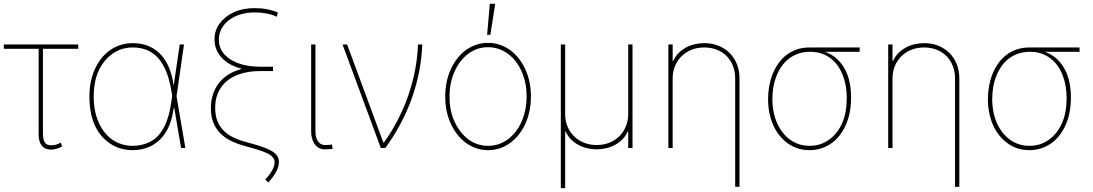

<svg xmlns="http://www.w3.org/2000/svg" viewBox="-26 -780 5763 1012"><path d="M-5.7 -545.5H386.4V-522.7H200.3V-82.4Q200.3 -62.9 202.8 -49.7Q205.3 -36.6 210.6 -28.6Q215.9 -20.6 224.1 -17.4Q232.2 -14.2 243.6 -14.2Q271 -14.2 294.7 -28.4L301.1 -8.5Q285.9 0.7 270.4 4.6Q255 8.5 242.2 8.5Q210.9 8.5 194.2 -12.1Q177.6 -32.7 177.6 -72.4V-522.7H-5.7Z M474.8 -417.3Q489.3 -448.9 509.8 -474.1Q530.2 -499.3 555.6 -516.7Q581 -534.1 610.8 -543.3Q640.6 -552.6 674 -552.6Q723.7 -552.6 761.2 -535.5Q798.7 -518.5 824.8 -488.8Q850.9 -459.2 866.5 -419.4Q882.1 -379.6 888.5 -333.8H890.3L921.2 -545.5H943.9L904.5 -272.7L951 0H928.3L892.4 -211.6H889.9Q877.8 -126.1 844.5 -77.8Q828.1 -53.3 808.4 -36.4Q788.7 -19.5 766.9 -8.9Q745 1.8 721.6 6.6Q698.2 11.4 674 11.4Q604.4 11.4 552.6 -24.5Q499.3 -61.1 472.3 -122.9Q445.3 -184.7 445.3 -271.3Q445.3 -353 474.8 -417.3ZM468 -271.3Q468 -194.2 493.6 -135.7Q506.4 -106.5 524.5 -83.5Q542.6 -60.4 565.3 -44.4Q588.1 -28.4 615.4 -19.9Q642.8 -11.4 674 -11.4Q720.9 -11.4 762.4 -31.2Q783 -41.2 801 -58.2Q818.9 -75.3 833.6 -100.7Q848.4 -126.1 859.2 -160.3Q870 -194.6 876.4 -238.6L881.7 -275.2L877.1 -302.6Q857.6 -418 807.7 -473.9Q757.8 -529.8 674 -529.8Q613.6 -529.8 567.1 -496.8Q519.2 -462.7 493.6 -406.2Q468 -349.8 468 -271.3Z M1085.6 -209.5Q1085.6 -249.6 1096.6 -283.2Q1107.6 -316.8 1128.6 -343.2Q1149.5 -369.7 1179.9 -388.3Q1210.2 -407 1248.9 -416.9Q1220.5 -424.4 1194.6 -437.3Q1168.7 -450.3 1148.8 -469.5Q1128.9 -488.6 1117 -513.8Q1105.1 -539.1 1104.8 -571Q1104 -619.3 1132.1 -656.6Q1160.2 -694.2 1206.9 -715.7Q1253.6 -737.2 1316.4 -737.2Q1384.2 -737.2 1438.6 -713.8L1432.9 -691.8Q1384.2 -714.5 1316.4 -714.5Q1275.6 -714.5 1240.8 -703.8Q1206 -693.2 1180.9 -674Q1155.9 -654.8 1141.7 -628.6Q1127.5 -602.3 1127.5 -571Q1127.5 -506.4 1187.9 -467.3Q1248.2 -428.3 1349.1 -428.3H1413V-405.5H1343.4Q1312.5 -405.5 1283 -400.7Q1253.6 -396 1227.5 -386Q1201.3 -376.1 1179.5 -360.4Q1157.7 -344.8 1141.9 -323.5Q1126.1 -302.2 1117.2 -274.5Q1108.3 -246.8 1108.3 -212.4Q1108 -174 1118.8 -145.1Q1129.6 -116.1 1149.9 -94.6Q1170.1 -73.2 1198.5 -58.4Q1226.9 -43.7 1261.7 -34.1L1310 -20.6Q1384.6 0.4 1414.4 21Q1444.2 41.9 1444.2 73.9Q1444.2 96.2 1430.8 122.9Q1417.3 149.5 1388.1 181.8L1371.8 166.2Q1397.4 139.6 1409.8 115.4Q1422.2 91.3 1421.5 73.9Q1420.8 50.4 1394.2 34.1Q1380.7 25.9 1357.8 17.6Q1334.9 9.2 1301.5 0L1258.9 -12.1Q1220.2 -23.1 1188.4 -39.2Q1156.6 -55.4 1133.7 -79Q1110.8 -102.6 1098.2 -134.8Q1085.6 -166.9 1085.6 -209.5Z M1614 -85.2V-545.5H1636.7V-85.2Q1636.7 -69.6 1640.3 -56.8Q1643.8 -44 1650.2 -34.8Q1656.6 -25.6 1665.5 -20.6Q1674.4 -15.6 1685 -15.6Q1702.4 -15.6 1712.4 -16.9Q1722.3 -18.1 1723.4 -18.5L1727.6 4.3Q1726.2 4.6 1715.2 5.9Q1704.2 7.1 1685 7.1Q1666.5 7.1 1653.1 -1.2Q1639.6 -9.6 1630.9 -22.9Q1622.2 -36.2 1618.1 -52.7Q1614 -69.2 1614 -85.2Z M1779.5 -545.5H1803.6L1994.7 -28.4H1997.5Q2039.1 -86.6 2071.4 -149.3Q2103.7 -212 2126.2 -277.5Q2148.8 -343 2161.8 -410.5Q2174.7 -478 2177.2 -545.5H2199.9Q2187.1 -252.1 2005.3 0H1981.2Z M2350.5 -415.8Q2364.3 -446 2383.9 -471.4Q2403.4 -496.8 2428.3 -515.1Q2453.1 -533.4 2482.8 -543.7Q2512.4 -554 2546.5 -554Q2580.6 -554 2610.3 -543.5Q2639.9 -533 2664.8 -514.6Q2689.6 -496.1 2709.2 -470.7Q2728.7 -445.3 2742.5 -415.5Q2772.4 -351.6 2772.4 -271.3Q2772.4 -236.2 2766 -201.5Q2759.6 -166.9 2746.3 -134.9Q2733 -103 2712 -75.1Q2691.1 -47.2 2661.9 -25.9Q2610.8 11.4 2546.5 11.4Q2512.4 11.4 2482.8 0.9Q2453.1 -9.6 2428.3 -28.1Q2403.4 -46.5 2383.9 -71.9Q2364.3 -97.3 2350.5 -127.1Q2320.7 -191.1 2320.7 -271.3Q2320.7 -351.6 2350.5 -415.8ZM2370 -138.5Q2383.5 -109.4 2401.8 -85.8Q2420.1 -62.1 2442.5 -45.6Q2464.8 -29.1 2491.1 -20.2Q2517.4 -11.4 2546.5 -11.4Q2604.4 -11.4 2650.6 -45.5Q2673.7 -62.5 2691.9 -85.9Q2710.2 -109.4 2723 -138.3Q2735.8 -167.3 2742.7 -200.8Q2749.6 -234.4 2749.6 -271.3Q2749.6 -308.9 2743.1 -341.4Q2736.5 -373.9 2723 -404.1Q2710.2 -433.6 2691.8 -457Q2673.3 -480.5 2650.6 -497Q2627.8 -513.5 2601.6 -522.4Q2575.3 -531.2 2546.5 -531.2Q2489 -531.2 2443.2 -497.2Q2420.1 -480.1 2401.6 -456.5Q2383.2 -432.9 2370.2 -403.9Q2357.2 -375 2350.3 -341.6Q2343.4 -308.2 2343.4 -271.3Q2343.4 -233.7 2349.8 -201.2Q2356.2 -168.7 2370 -138.5ZM2555.8 -759.9H2584.2L2558.6 -596.6H2541.5Z M2930 -545.5H2952.8V-179Q2952.8 -143.5 2965.2 -113.5Q2977.6 -83.5 2999.8 -61.6Q3022 -39.8 3052.4 -27.7Q3082.7 -15.6 3119 -15.6Q3155.2 -15.6 3185.5 -27.7Q3215.9 -39.8 3238.1 -61.6Q3260.3 -83.5 3272.7 -113.5Q3285.2 -143.5 3285.2 -179V-545.5H3307.9V0H3285.2V-86.6H3282.3Q3271.7 -62.9 3254.3 -45.3Q3236.9 -27.7 3215.2 -16Q3193.5 -4.3 3168.9 1.4Q3144.2 7.1 3119 7.1Q3094.1 7.1 3069.4 1.4Q3044.7 -4.3 3023.1 -16Q3001.4 -27.7 2983.8 -45.3Q2966.3 -62.9 2955.6 -86.6H2952.8V211.6H2930Z M3519.5 -545.5V-458.8H3522.4Q3533 -482.6 3550.6 -500.2Q3568.2 -517.8 3589.8 -529.5Q3611.5 -541.2 3636.2 -546.9Q3660.9 -552.6 3685.7 -552.6Q3726.9 -552.6 3761 -538.9Q3795.1 -525.2 3819.8 -500.5Q3844.5 -475.9 3858.1 -441.8Q3871.8 -407.7 3871.8 -366.5V204.5H3849.1V-366.5Q3849.1 -402.7 3837.2 -432.9Q3825.3 -463.1 3803.8 -484.6Q3782.3 -506 3752.1 -517.9Q3721.9 -529.8 3685.7 -529.8Q3649.5 -529.8 3619.1 -517.8Q3588.8 -505.7 3566.6 -483.8Q3544.4 -462 3532 -432.2Q3519.5 -402.3 3519.5 -366.5V0H3496.8V-545.5Z M4022.4 -259.2Q4022.4 -292.3 4028.2 -325.1Q4034.1 -358 4045.8 -388Q4057.5 -418 4075.5 -443.9Q4093.4 -469.8 4117.7 -489Q4142 -508.2 4172.8 -519Q4203.5 -529.8 4241.1 -529.8H4505.3V-507.1H4322.1Q4360.4 -493.3 4386.7 -468.4Q4413 -443.5 4429.3 -411.6Q4445.7 -379.6 4452.8 -342.7Q4459.9 -305.8 4459.9 -267.8V-265.6Q4459.9 -183.9 4432.2 -121.4Q4418.3 -90.2 4398.8 -65.5Q4379.3 -40.8 4354.8 -23.8Q4330.3 -6.7 4301.7 2.3Q4273.1 11.4 4241.1 11.4Q4177.2 11.4 4127.8 -23.4Q4103.3 -40.8 4083.6 -64.8Q4063.9 -88.8 4050.4 -118.6Q4036.9 -148.4 4029.7 -183.4Q4022.4 -218.4 4022.4 -257.8ZM4045.1 -259.2V-257.8Q4045.1 -187.9 4070.3 -130.3Q4083.1 -102.6 4100.5 -80.4Q4117.9 -58.2 4139.6 -43Q4161.2 -27.7 4186.8 -19.5Q4212.4 -11.4 4241.1 -11.4Q4299.4 -11.4 4343.4 -43.3Q4388.8 -76 4413 -131.2Q4437.1 -186.4 4437.1 -262.8V-264.9Q4437.1 -294.4 4432.4 -323.9Q4427.6 -353.3 4417.4 -380.3Q4407.3 -407.3 4391.7 -430.4Q4376.1 -453.5 4354.6 -470.5Q4333.1 -487.6 4305.6 -497.3Q4278.1 -507.1 4244 -507.1Q4209.9 -507.1 4181.8 -497.3Q4153.8 -487.6 4131.6 -470.3Q4109.4 -453.1 4093.2 -429.7Q4077.1 -406.2 4066.2 -378.7Q4055.4 -351.2 4050.2 -320.7Q4045.1 -290.1 4045.1 -259.2Z M4678.3 -545.5V-458.8H4681.1Q4691.8 -482.6 4709.3 -500.2Q4726.9 -517.8 4748.6 -529.5Q4770.2 -541.2 4794.9 -546.9Q4819.6 -552.6 4844.5 -552.6Q4885.7 -552.6 4919.7 -538.9Q4953.8 -525.2 4978.5 -500.5Q5003.2 -475.9 5016.9 -441.8Q5030.5 -407.7 5030.5 -366.5V204.5H5007.8V-366.5Q5007.8 -402.7 4995.9 -432.9Q4984 -463.1 4962.5 -484.6Q4941.1 -506 4910.9 -517.9Q4880.7 -529.8 4844.5 -529.8Q4808.2 -529.8 4777.9 -517.8Q4747.5 -505.7 4725.3 -483.8Q4703.1 -462 4690.7 -432.2Q4678.3 -402.3 4678.3 -366.5V0H4655.5V-545.5Z M5181.1 -259.2Q5181.1 -292.3 5187 -325.1Q5192.8 -358 5204.5 -388Q5216.3 -418 5234.2 -443.9Q5252.1 -469.8 5276.5 -489Q5300.8 -508.2 5331.5 -519Q5362.2 -529.8 5399.9 -529.8H5664.1V-507.1H5480.8Q5519.2 -493.3 5545.5 -468.4Q5571.7 -443.5 5588.1 -411.6Q5604.4 -379.6 5611.5 -342.7Q5618.6 -305.8 5618.6 -267.8V-265.6Q5618.6 -183.9 5590.9 -121.4Q5577.1 -90.2 5557.5 -65.5Q5538 -40.8 5513.5 -23.8Q5489 -6.7 5460.4 2.3Q5431.8 11.4 5399.9 11.4Q5335.9 11.4 5286.6 -23.4Q5262.1 -40.8 5242.4 -64.8Q5222.7 -88.8 5209.2 -118.6Q5195.7 -148.4 5188.4 -183.4Q5181.1 -218.4 5181.1 -257.8ZM5203.8 -259.2V-257.8Q5203.8 -187.9 5229 -130.3Q5241.8 -102.6 5259.2 -80.4Q5276.6 -58.2 5298.3 -43Q5320 -27.7 5345.5 -19.5Q5371.1 -11.4 5399.9 -11.4Q5458.1 -11.4 5502.1 -43.3Q5547.6 -76 5571.7 -131.2Q5595.9 -186.4 5595.9 -262.8V-264.9Q5595.9 -294.4 5591.1 -323.9Q5586.3 -353.3 5576.2 -380.3Q5566.1 -407.3 5550.4 -430.4Q5534.8 -453.5 5513.3 -470.5Q5491.8 -487.6 5464.3 -497.3Q5436.8 -507.1 5402.7 -507.1Q5368.6 -507.1 5340.6 -497.3Q5312.5 -487.6 5290.3 -470.3Q5268.1 -453.1 5252 -429.7Q5235.8 -406.2 5225 -378.7Q5214.1 -351.2 5209 -320.7Q5203.8 -290.1 5203.8 -259.2Z"/></svg>

Font: Inter P Thin
Style: Regular
Weight: 100
Designer: Rasmus Andersson
Foundry: rsms
Version: Version 3.018;git-588b23468